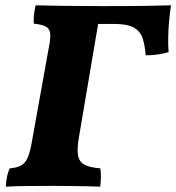

<svg xmlns="http://www.w3.org/2000/svg" viewBox="-20 -699 663 722"><path d="M2 3Q4 -42 17 -66Q43 -68 59 -76.5Q75 -85 84.5 -107Q94 -129 101 -172L161 -506Q170 -548 169 -569Q168 -590 153.5 -598.5Q139 -607 107 -610Q106 -624 107.5 -641Q109 -658 114 -679Q144 -678 190.5 -677.5Q237 -677 284.5 -676.5Q332 -676 365 -676Q470 -676 528 -677Q586 -678 623 -679Q619 -653 616 -621Q613 -589 612.5 -557.5Q612 -526 614 -503Q597 -498 576 -494.5Q555 -491 528 -491Q525 -528 516.5 -554.5Q508 -581 483.5 -595Q459 -609 409 -609H349L277 -184Q269 -139 273.5 -114.5Q278 -90 298 -79.5Q318 -69 357 -66Q360 -52 359.5 -33Q359 -14 357 3Q339 2 309 1.5Q279 1 245.5 0.5Q212 0 183 0Q135 0 83.5 0.5Q32 1 2 3Z"/></svg>

Font: Vollkorn ExtraBold
Style: Italic
Weight: 800
Italic angle: -11°
Designer: Friedrich Althausen
Foundry: Friedrich Althausen
Version: Version 5.000; ttfautohint (v1.8.3)